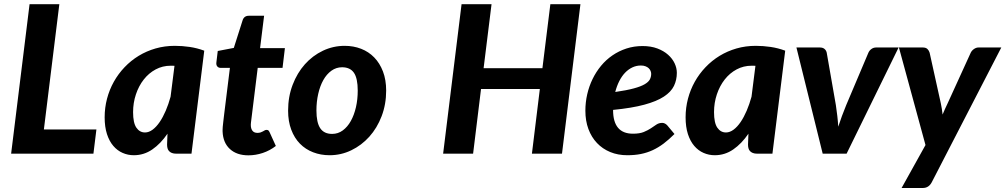

<svg xmlns="http://www.w3.org/2000/svg" viewBox="-20 -746 4880 932"><path d="M193 -117.5H448L433.5 0H34L123.5 -725.5H268Z M909.5 0H836Q823 0 814.2 -3.5Q805.5 -7 800.2 -13Q795 -19 793 -27Q791 -35 791 -44.5L793 -97Q760 -48.5 719.2 -20.5Q678.5 7.5 629.5 7.5Q601 7.5 575.2 -3.8Q549.5 -15 530 -37.8Q510.5 -60.5 499.2 -95.2Q488 -130 488 -176.5Q488 -223 499.5 -266.8Q511 -310.5 532.5 -349Q554 -387.5 584.8 -419.8Q615.5 -452 653.2 -475Q691 -498 735.2 -510.8Q779.5 -523.5 828.5 -523.5Q864.5 -523.5 900.5 -518.2Q936.5 -513 971.5 -500ZM684 -103Q702.5 -103 720.8 -116.5Q739 -130 755 -153.5Q771 -177 784.5 -208.5Q798 -240 808 -276.5L827 -426.5Q822 -427 817.5 -427Q813 -427 809 -427Q769 -427 735.5 -409Q702 -391 677.8 -360Q653.5 -329 639.8 -288Q626 -247 626 -201.5Q626 -149.5 642 -126.2Q658 -103 684 -103Z M1060.5 -108Q1060.5 -111.5 1060.5 -116.2Q1060.5 -121 1061.2 -130.2Q1062 -139.5 1063.8 -154.8Q1065.5 -170 1068.5 -194.5L1096 -416.5H1051Q1041 -416.5 1034.8 -423.5Q1028.5 -430.5 1030.5 -444.5L1037 -498.5L1115 -513.5L1157.5 -647Q1164.5 -669.5 1188 -669.5H1262L1242.5 -512.5H1363L1351.5 -416.5H1231L1204.5 -202Q1202 -181.5 1200.5 -169.5Q1199 -157.5 1198.2 -151Q1197.5 -144.5 1197.5 -142.2Q1197.5 -140 1197.5 -139Q1197.5 -121.5 1205.5 -111.2Q1213.5 -101 1229.5 -101Q1238.5 -101 1245 -103.2Q1251.5 -105.5 1256.2 -108.2Q1261 -111 1265 -113.2Q1269 -115.5 1273.5 -115.5Q1280 -115.5 1283 -112.8Q1286 -110 1289 -103.5L1319 -37.5Q1290 -15 1255.5 -3.5Q1221 8 1186 8Q1129 8 1095.8 -22.8Q1062.5 -53.5 1060.5 -108Z M1592 -96Q1621 -96 1644 -113Q1667 -130 1683 -158.8Q1699 -187.5 1707.8 -225.5Q1716.5 -263.5 1716.5 -306Q1716.5 -366 1698 -392.8Q1679.5 -419.5 1640.5 -419.5Q1612 -419.5 1588.8 -402.8Q1565.5 -386 1549.5 -357.5Q1533.5 -329 1524.8 -290.8Q1516 -252.5 1516 -210Q1516 -151 1534.5 -123.5Q1553 -96 1592 -96ZM1580 7.5Q1537 7.5 1500 -6.8Q1463 -21 1436 -48.5Q1409 -76 1393.8 -116.5Q1378.5 -157 1378.5 -209Q1378.5 -276.5 1400.5 -334.2Q1422.5 -392 1460 -434Q1497.5 -476 1547.5 -499.8Q1597.5 -523.5 1653 -523.5Q1696 -523.5 1732.8 -509.2Q1769.5 -495 1796.5 -467.2Q1823.5 -439.5 1839 -399Q1854.5 -358.5 1854.5 -306.5Q1854.5 -239.5 1832.5 -182Q1810.5 -124.5 1772.8 -82.5Q1735 -40.5 1685.2 -16.5Q1635.5 7.5 1580 7.5Z M2708 0H2562L2600.5 -314H2315L2276.5 0H2131L2220.5 -725.5H2366L2327.5 -415H2613L2651.5 -725.5H2797.5Z M3265.5 -392.5Q3265.5 -358 3251.5 -329Q3237.5 -300 3202.5 -277Q3167.5 -254 3107.5 -237.8Q3047.5 -221.5 2956 -212.5V-211.5Q2956 -97 3052.5 -97Q3084.5 -97 3104.8 -105.2Q3125 -113.5 3139.5 -123.2Q3154 -133 3166.2 -141.2Q3178.5 -149.5 3194.5 -149.5Q3201.5 -149.5 3207.8 -146.2Q3214 -143 3219 -137.5L3254 -95.5Q3227 -68.5 3201.5 -49.2Q3176 -30 3148.5 -17.2Q3121 -4.5 3091 1.5Q3061 7.5 3025 7.5Q2979.5 7.5 2942 -8Q2904.5 -23.5 2877.8 -51.8Q2851 -80 2836.2 -119.8Q2821.5 -159.5 2821.5 -208.5Q2821.5 -249.5 2830.5 -288.5Q2839.5 -327.5 2856.5 -362.5Q2873.5 -397.5 2897.8 -426.8Q2922 -456 2953 -477.2Q2984 -498.5 3020.8 -510.5Q3057.5 -522.5 3099 -522.5Q3139.5 -522.5 3170.8 -510.8Q3202 -499 3223 -480.2Q3244 -461.5 3254.8 -438.5Q3265.5 -415.5 3265.5 -392.5ZM3091 -428Q3069 -428 3049.5 -418.8Q3030 -409.5 3014 -392.8Q2998 -376 2986 -352.2Q2974 -328.5 2966.5 -299.5Q3022 -307.5 3056.2 -316.8Q3090.5 -326 3109.2 -337Q3128 -348 3134.5 -360.5Q3141 -373 3141 -387.5Q3141 -394.5 3138 -401.8Q3135 -409 3129 -414.8Q3123 -420.5 3113.5 -424.2Q3104 -428 3091 -428Z M3729.5 0H3656Q3643 0 3634.2 -3.5Q3625.5 -7 3620.2 -13Q3615 -19 3613 -27Q3611 -35 3611 -44.5L3613 -97Q3580 -48.5 3539.2 -20.5Q3498.5 7.5 3449.5 7.5Q3421 7.5 3395.2 -3.8Q3369.5 -15 3350 -37.8Q3330.5 -60.5 3319.2 -95.2Q3308 -130 3308 -176.5Q3308 -223 3319.5 -266.8Q3331 -310.5 3352.5 -349Q3374 -387.5 3404.8 -419.8Q3435.5 -452 3473.2 -475Q3511 -498 3555.2 -510.8Q3599.5 -523.5 3648.5 -523.5Q3684.5 -523.5 3720.5 -518.2Q3756.5 -513 3791.5 -500ZM3504 -103Q3522.5 -103 3540.8 -116.5Q3559 -130 3575 -153.5Q3591 -177 3604.5 -208.5Q3618 -240 3628 -276.5L3647 -426.5Q3642 -427 3637.5 -427Q3633 -427 3629 -427Q3589 -427 3555.5 -409Q3522 -391 3497.8 -360Q3473.5 -329 3459.8 -288Q3446 -247 3446 -201.5Q3446 -149.5 3462 -126.2Q3478 -103 3504 -103Z M3846 -515.5H3959.5Q3974 -515.5 3982.2 -508.5Q3990.5 -501.5 3993 -490.5L4037.5 -235.5Q4041.5 -208.5 4044.5 -182.8Q4047.5 -157 4049 -131Q4065.5 -182 4087.5 -235.5L4195.5 -490.5Q4200.5 -501.5 4210.5 -508.5Q4220.5 -515.5 4233 -515.5H4342L4089.5 0H3973.5Z M4503 138.5Q4488.5 166.5 4459.5 166.5H4356.5L4472.5 -42L4343.5 -515.5H4459.5Q4474.5 -515.5 4482 -508Q4489.5 -500.5 4492.5 -490.5L4547 -244Q4550 -230.5 4552 -217Q4554 -203.5 4555.5 -190Q4561 -203.5 4567.2 -217.2Q4573.5 -231 4580 -244.5L4692.5 -491Q4698 -501.5 4708.5 -508.5Q4719 -515.5 4730 -515.5H4840.5Z"/></svg>

Font: Lato Heavy
Style: Italic
Weight: 800
Italic angle: -7°
Designer: Lukasz Dziedzic
Foundry: tyPoland Lukasz Dziedzic
Version: Version 2.007; 2014-02-27